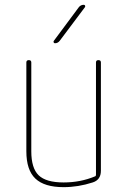

<svg xmlns="http://www.w3.org/2000/svg" viewBox="-20 -770 540 800"><path d="M245.1 9.8Q165 9.8 127.4 -25.9Q89.8 -61.5 89.8 -139.6V-509.8Q89.8 -519.5 100.1 -519.5Q110.4 -519.5 110.4 -509.8V-139.6Q110.4 -69.3 141.1 -39.6Q171.9 -9.8 245.1 -9.8Q315.4 -9.8 376 -35.2Q379.9 -36.1 379.9 -42V-509.8Q379.9 -519.5 390.1 -519.5Q400.4 -519.5 400.4 -509.8V-58.6Q400.4 -20.5 366.2 -9.8Q305.7 9.8 245.1 9.8ZM209 -589.8Q205.1 -589.8 203.6 -593.3Q202.1 -596.7 204.1 -599.6L308.6 -740.2Q316.4 -750 329.1 -750Q333 -750 334.5 -746.6Q335.9 -743.2 334 -740.2L228.5 -599.6Q220.7 -589.8 209 -589.8Z"/></svg>

Font: Rounded-X Mgen+ 1mn thin
Style: Regular
Weight: 100
Designer: [Source Han Sans]
Ryoko NISHIZUKA  (kana & ideographs); Paul D. Hunt (Latin, Greek & Cyrillic); Wenlong ZHANG  (bopomofo
Version: Version 1.059.20150602